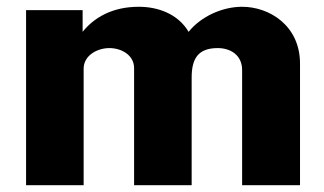

<svg xmlns="http://www.w3.org/2000/svg" viewBox="-20 -547 958 567"><path d="M57 0H227V-344C227 -384 268 -405 303 -405C339 -405 376 -384 376 -346V0H546V-318C546 -374 565 -405 623 -405C660 -405 695 -385 695 -340V0H866V-359C866 -472 775 -527 695 -527C636 -527 573 -498 537 -453C505 -507 445 -527 390 -527C310 -527 257 -494 224 -453V-517H57Z"/></svg>

Font: United Sans ExtraBold
Style: Regular
Weight: 800
Designer: Pablo Impallari, Rodrigo Fuenzalida (Modified by Dan O. Williams)
Version: Version 1.000;PS 001.000;hotconv 1.0.88;makeotf.lib2.5.64775